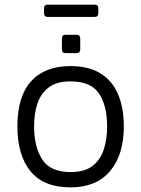

<svg xmlns="http://www.w3.org/2000/svg" viewBox="-20 -793 609 828"><path d="M285 15Q168 15 111.5 -54.5Q55 -124 55 -248Q55 -378 114.5 -443Q174 -508 283 -508Q364 -508 415 -475.5Q466 -443 490 -384.5Q514 -326 514 -248Q514 -125 454.5 -55Q395 15 285 15ZM284 -51Q345 -51 379 -77.5Q413 -104 427.5 -148.5Q442 -193 442 -248Q442 -337 407 -389.5Q372 -442 284 -442Q224 -442 190 -416Q156 -390 141.5 -346.5Q127 -303 127 -248Q127 -160 162 -105.5Q197 -51 284 -51ZM263 -564Q247 -564 247 -580V-627Q247 -643 263 -643H310Q326 -643 326 -627V-580Q326 -564 310 -564ZM186 -720Q170 -720 170 -736V-757Q170 -773 186 -773H388Q404 -773 404 -757V-736Q404 -720 388 -720Z"/></svg>

Font: Pitagon Sans
Style: Regular
Weight: 400
Designer: Travis Tran
Foundry: Pitagon
Version: Version 1.001; ttfautohint (v1.8.4.7-5d5b);gftools[0.9.26]